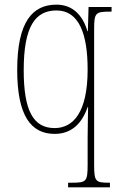

<svg xmlns="http://www.w3.org/2000/svg" viewBox="-20 -566 519 826"><path d="M273 240H453V220H449C391 220 385 215 385 143V-441C385 -511 391 -516 454 -516H460V-536H361L358 -432H356C336 -501 292 -546 223 -546C120 -546 54 -473 54 -265C54 -70 112 10 215 10C290 10 333 -37 357 -105H359C359 -85 357 -24 357 27V143C357 215 351 220 290 220H273ZM215 -15C122 -15 82 -92 82 -264C82 -453 132 -521 223 -521C320 -521 357 -420 357 -267C357 -81 294 -15 215 -15Z"/></svg>

Font: Noto Serif Bengali Condensed Thin
Style: Regular
Weight: 100
Width: 3
Designer: Juan Bruce, Universal Thirst, Indian Type Foundry and the Monotype Design Team.
Foundry: Monotype Imaging Inc.
Version: Version 2.003